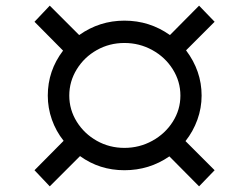

<svg xmlns="http://www.w3.org/2000/svg" viewBox="-20 -657 860 679"><path d="M636 -158 739 -55 684 2 579 -104Q508 -55 420 -55Q332 -55 263 -105L156 2L102 -55L205 -159Q178 -193 163.5 -234Q149 -275 149 -319Q149 -407 203 -478L102 -580L156 -637L260 -533Q332 -584 420 -584Q509 -584 581 -533L684 -637L739 -580L638 -479Q693 -406 693 -319Q693 -275 678 -233.5Q663 -192 636 -158ZM618 -319Q618 -369 591 -412Q564 -455 518.5 -480Q473 -505 420 -505Q367 -505 322.5 -480Q278 -455 251.5 -412Q225 -369 225 -319Q225 -269 251.5 -226.5Q278 -184 322.5 -159Q367 -134 420 -134Q473 -134 518.5 -159Q564 -184 591 -226.5Q618 -269 618 -319Z"/></svg>

Font: TypoPRO Montserrat
Style: Italic
Weight: 400
Italic angle: -11.3°
Designer: Julieta Ulanovsky
Foundry: Julieta Ulanovsky
Version: Version 6.001